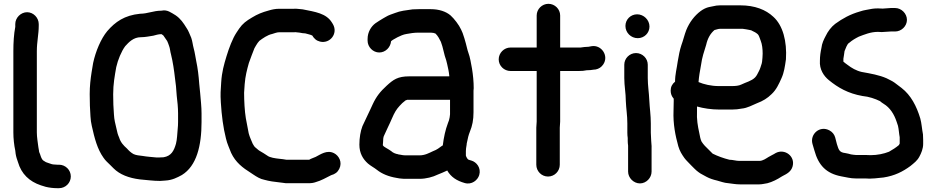

<svg xmlns="http://www.w3.org/2000/svg" viewBox="-20 -779 4907 1006"><path d="M60 -653V-638C52.6 -600.8 50 -555.2 50 -511V-85C50 -53.6 53.9 -17.2 60 10L62 27C64.3 41.8 69.3 57.4 74 70C91.8 132.2 133.9 172 194 192L220 200C238.4 204.3 258.2 207 280 207H289C323.1 207 351 179.5 351 145.5C351 111.5 323.1 84 289 84H280C276 84 271 83.7 265 83C260.3 83 255.7 82.3 251 81L233 75C223.6 72.3 216.8 69.4 210 64C198.3 58.2 194 41 190 29C188.1 24.1 184 17 184 9L181 -8C178 -31.9 173 -60.8 173 -85V-511C173 -560.2 183 -599.6 183 -644V-653C183 -686 155 -715 122 -715C89 -715 60 -686 60 -653Z M714 -707C631.9 -698.8 583.9 -664.4 542 -616C508.9 -576.3 481 -509.8 468 -449L460 -401C454.4 -364.7 450 -328.8 450 -286C450 -265.3 450.3 -245 451 -225C453.7 -186.2 453 -151 461 -119C475.3 -54.6 490 2.2 522 47C532.8 63.2 544.9 72.9 558 86L575 103C607.7 135.7 655 153.7 713 161C749.3 163.8 780.5 169 819 169C829 168.3 838.3 167.7 847 167C882.2 165 908.4 151.4 933 138C1010.2 90.5 1036 -15 1036 -140V-185C1036 -219 1031.6 -257 1029 -289L1024 -339C1020.7 -383 1016.5 -419.8 1008 -460C1003.4 -483.1 1001 -503.4 995 -525C989.6 -544.9 988.5 -562.7 982 -581C973.2 -600.3 968.2 -617.3 957 -633C940.7 -659.1 926.6 -680.8 900 -699C877.7 -711.8 856.5 -730.3 826 -723H824C784.4 -723 752.8 -707 714 -707ZM826 -600C828.3 -598.4 833.6 -595.4 836 -593C843.5 -582.5 848.8 -573.6 856 -564C860 -556 862.7 -547 866 -538C871.3 -524.7 871.4 -509.5 876 -494C885.7 -455.1 892.2 -410.9 897 -368L902 -328L906 -277C909.5 -248.9 913 -215.2 913 -185V-140C913 -127.3 912.3 -115 911 -103C908.7 -78.7 907.9 -48 902 -26C891.4 11.2 877.5 38.3 837 45C830.3 45 823 45.3 815 46H799C777.8 43.9 748.5 41.9 727 38C712.1 36.3 691.9 34.5 679 28C665.2 20.1 655.3 10.6 645 -1C627.3 -16.7 611.8 -33 604 -59C596.8 -75.2 594.7 -83.8 590 -106C584.1 -131.8 578.6 -150.1 577 -179C574.2 -210.6 573 -249.5 573 -285C573 -338.9 581 -381.1 589 -427C597.4 -464.9 616.3 -510.7 636 -537C654.8 -557.9 679.3 -584 718 -584C740.1 -584 762.8 -588.9 783 -592C795 -595.3 811.4 -600 824 -600Z M1724 -653 1719 -661C1689.5 -709.3 1631.4 -716.9 1566 -730L1546 -732C1536.7 -733.3 1527 -733.7 1517 -733H1443C1422.8 -733 1404.7 -729.1 1388 -724C1353.2 -714.5 1329.4 -704.9 1300 -687C1270.9 -669.9 1251.4 -655.6 1233 -629L1219 -608C1198.2 -576.8 1179.6 -526.4 1167 -485C1153.3 -440 1142.4 -402 1139 -348C1136.1 -305 1134.3 -288.2 1137 -243C1141.6 -171.4 1149.1 -112.6 1164 -53C1170.2 -25.2 1182.6 -1 1191 22C1214.4 71.8 1251 99.9 1296 128L1308 136C1324.6 147.1 1344.2 159.3 1365 163C1389.9 170.1 1418 174.1 1447 177L1463 179C1472.3 181 1483 181.7 1495 181H1598C1612 181 1624.3 179 1635 175C1662.3 167.5 1689.2 151.9 1713 140C1713.7 139.3 1714.3 139 1715 139C1735 133.3 1748.4 124.1 1757.5 106C1775.3 70.3 1755.4 36.2 1730 23.5C1692.7 4.9 1659.2 30.4 1634 43C1623.6 48.2 1609.6 51.6 1600 58H1481C1474.3 56.7 1468 55.7 1462 55L1444 53C1422.4 50.6 1393.7 47 1380 36C1367.1 26.6 1356.3 21.3 1343 13C1334.7 8.9 1328.6 1.7 1321 -4C1312.8 -9.4 1309.2 -17.4 1304 -26C1297.3 -43.4 1288.4 -59.6 1283 -81C1277.5 -108.7 1273.4 -130.5 1268 -160C1262 -195.8 1259 -250.4 1259 -293C1259.7 -305.7 1260.7 -320.7 1262 -338C1265.6 -381.7 1273.7 -412.1 1284 -449C1290.2 -468.7 1306.9 -509.2 1313 -526L1321 -540C1327.8 -550.7 1331.7 -557.7 1339 -565C1356.1 -577.8 1381.7 -596.1 1406 -601C1415.9 -603.8 1430.3 -610 1443 -610H1523C1525.7 -610.7 1528.3 -610.7 1531 -610L1550 -608C1559.5 -606.1 1570.5 -604 1580 -604C1590.9 -600.4 1605.5 -598.2 1616 -593C1625.7 -576.8 1637.5 -565.7 1657 -561C1708.9 -548.5 1753.2 -603.6 1724 -653Z M2421 36V12C2421.7 7.3 2422 2.7 2422 -2C2423.3 -8 2424.3 -14.3 2425 -21C2425 -25 2425.7 -29.3 2427 -34C2431.1 -54.7 2434.6 -70.6 2442 -89C2454.7 -119.9 2461 -150.4 2461 -191V-304C2461 -308 2461.3 -312.3 2462 -317C2462 -350.7 2458.4 -387.6 2453 -420C2448.2 -446.3 2442.8 -480.1 2434 -503C2428.9 -516.5 2425.3 -535.9 2421 -551L2413 -579C2409.7 -589.7 2406.7 -598.7 2404 -606L2396 -624C2384.9 -648.5 2360.2 -680.6 2341 -698C2317.2 -718.6 2280.5 -731 2237 -731H2174C2164 -731 2153.3 -730.7 2142 -730C2107.8 -725.1 2077.2 -722.2 2050 -711C2032.2 -704.5 2016.6 -700 2002 -691L1988 -683C1977.1 -677.1 1957.5 -664 1947 -657C1924.9 -640.7 1906 -611 1906 -575V-566C1906 -533 1934 -504 1967 -504C2000.6 -504 2026.4 -531.8 2029 -563C2033.4 -567.4 2041.2 -572.1 2045 -574L2063 -584C2075.4 -590.2 2093.4 -598.6 2110 -601C2128.7 -604.4 2149.6 -608 2172 -608H2237C2240.3 -608 2243.7 -607.7 2247 -607C2252.5 -607 2257.7 -604.1 2262 -603C2275.2 -589.8 2282 -576 2290 -560C2301.7 -530.8 2306.6 -492.6 2318 -463L2323 -443C2327.8 -420.8 2331.9 -404.8 2334 -382V-379H2124C2063.8 -379 2040.5 -361.6 2006 -330C1972.5 -299.4 1952.1 -273.9 1933 -233L1921 -207C1906.7 -178.4 1893 -146.1 1879 -118C1868.9 -91.7 1863 -57.1 1863 -21C1863 24.1 1882 54.9 1908 78C1921.8 90 1941.3 100 1955 111C1981.4 132.1 2016.6 146.3 2057 153L2074 156C2081.3 156.7 2089 157.3 2097 158H2178C2212.4 158 2248.5 148.3 2273 136C2288.7 129.7 2308.7 121.6 2322 115L2323 114C2343 148.9 2373.3 168.1 2415 180C2451.7 190.7 2483.1 164.9 2491 138C2501.9 100.8 2476.9 69.8 2449 62C2443.7 60.5 2438.8 59.4 2434 57H2433C2428 52 2422.7 43 2421 36ZM2338 -256V-180L2336 -164C2334.2 -153.2 2331.5 -144.1 2327 -134C2313.4 -97.8 2305.3 -59.7 2300 -17L2296 -15L2275 0C2267.1 4.7 2260 9.3 2249 13C2228.3 22.5 2207 35 2178 35H2103C2099 35 2095 34.7 2091 34L2074 31C2070.7 31 2067.7 30.3 2065 29C2052.8 27.3 2037.9 20.9 2030 13C2022.7 7.7 2013.7 2 2003 -4C1996.6 -8 1989.1 -11.9 1986 -18V-21C1986 -24.3 1986.3 -28.3 1987 -33C1987 -45.2 1987.9 -62.3 1993 -70C2005 -98.1 2021.2 -128.7 2033 -157L2043 -179C2056.2 -205.4 2066.3 -217.3 2088 -239C2095.3 -245 2101 -249.7 2105 -253L2111 -255C2111.7 -255.7 2112.3 -256 2113 -256Z M2792 -698V-530H2655C2621.1 -530 2593 -501.6 2593 -468C2593 -434.4 2621.1 -407 2655 -407H2792V-142C2792 -132.3 2790 -119.5 2790 -110V84C2790 118.1 2817.5 146 2851.5 146C2885.5 146 2913 118.1 2913 84V-110C2913 -119.3 2915 -131.6 2915 -142V-407H3013C3029 -407 3041.7 -408 3055 -411H3058C3068.7 -411 3079.3 -412 3090 -414L3101 -415C3117.7 -418.3 3130.8 -427 3140.5 -441C3171.8 -486.4 3131.1 -545.5 3080 -537L3069 -535C3067 -534.3 3065.3 -534 3064 -534C3048.8 -534 3034.5 -531.6 3022 -530H2915V-698C2915 -731.3 2887 -759 2853.5 -759C2820 -759 2792 -731.3 2792 -698Z M3251 -440V-370C3251 -328.7 3259 -290.5 3259 -250C3260.8 -207.7 3267 -174.8 3267 -132V-84C3267 -74 3267.7 -64.7 3269 -56V-42C3269 -33.3 3269.7 -24.7 3271 -16V120C3271 153 3300 182 3333 182C3366 182 3394 153 3394 120V-4C3395 -16.9 3392 -29.5 3392 -42C3392 -54.9 3390 -70.8 3390 -84V-132C3390 -176.8 3384.1 -210.6 3382 -255C3380.5 -292.7 3374 -331.7 3374 -370V-440C3374 -473.3 3346 -501 3312.5 -501C3279 -501 3251 -473.3 3251 -440ZM3257 -643C3257 -607.8 3286.1 -579 3321.5 -579C3355.5 -579 3383 -605.8 3383 -640C3383 -674.8 3352.8 -704 3318.5 -704C3284.5 -704 3257 -677.2 3257 -643Z M3802 58C3770.2 50.1 3739.6 38.8 3714 26L3673 -15C3665.7 -22.3 3662.3 -28.2 3656 -37C3650.1 -48.7 3647.5 -63.7 3644 -82C3635.9 -119.3 3629.8 -152.7 3632 -197V-221C3666.1 -211.3 3707.4 -205 3749 -205H3815C3833.4 -205 3850.3 -206.9 3866 -210C3896.6 -212.8 3921.9 -228.4 3946 -238C3977.2 -249.7 4001.5 -264.5 4023 -286C4047.5 -308.8 4060.9 -338.3 4075 -370C4088.1 -398.9 4092.6 -430.4 4098 -468C4104 -563.4 4081.8 -646.2 4032 -691C3992.3 -728.3 3934.8 -751 3859 -751H3752C3740 -751 3727.7 -749.3 3715 -746L3695 -742C3680.3 -738.7 3665.7 -731.7 3651 -721C3618.7 -696.8 3592.6 -662.5 3576 -622C3566.9 -599.2 3559.1 -566.2 3550 -542C3541.6 -516.7 3536.1 -487.7 3531 -457C3526.4 -421.6 3517 -389.8 3517 -351C3501.7 -339 3494 -323.3 3494 -304C3494 -288 3499.3 -274 3510 -262V-249C3509.3 -231 3509 -214.3 3509 -199C3506.1 -128.9 3518.8 -67.8 3534 -13C3541.8 13.8 3553 30.4 3566 49C3575.9 62.6 3590.6 75.1 3602 88L3619 105C3626.3 112.3 3633.3 118.3 3640 123C3651.8 132.7 3669.1 139.3 3683 148C3698.7 156.4 3717.5 162.5 3737 167C3757.3 172.1 3773.2 179.5 3797 181C3817.1 183.2 3834.6 187 3856 187H3959C3972.7 187 3988.6 182.8 4001 181C4025.7 174.8 4054.9 159.7 4074 147C4076.7 145 4079 143.7 4081 143C4103.9 131.5 4124.7 120 4132.5 94C4148.8 39.5 4090.8 -2.5 4044 23C4032.3 30.8 4018.5 36 4006 44C3994.4 51 3977.2 64 3959 64H3853C3836.9 64 3819 58 3802 58ZM3752 -628H3872C3879.3 -626.7 3885 -625.8 3889 -625.5C3898.1 -624.7 3907.7 -621.2 3917 -620L3918 -619L3936 -610C3940.7 -607.3 3945.3 -604 3950 -600C3951.3 -598 3952.7 -596.3 3954 -595C3958.7 -587.2 3963 -572 3966 -565C3973.2 -547.1 3976 -522.2 3976 -498C3976 -483.9 3974.2 -468.1 3973 -456L3971 -446C3966 -431 3963 -418.3 3956 -405.5C3949.6 -393.8 3945.4 -382.4 3936 -373C3917.1 -354.1 3888.4 -348.2 3864 -336C3851.5 -329.7 3833.5 -328 3815 -328H3746C3706.6 -328 3667.7 -337.1 3640 -349C3641.3 -365 3643 -379.3 3645 -392L3653 -438C3658.8 -480.7 3668.7 -506.9 3680 -544C3687.5 -577.8 3702 -603.6 3724 -622H3725C3733.3 -623.7 3742.7 -628 3752 -628Z M4670 -737H4647C4635 -737 4619.1 -734 4605 -734C4595.7 -734.7 4587.3 -735 4580 -735C4569.3 -735 4559.3 -734.3 4550 -733C4526.9 -727.9 4507.4 -726.6 4486 -719C4434.1 -704.2 4394.2 -681.8 4356 -654C4335.4 -638.2 4317.5 -614.4 4306 -590C4296.1 -571.6 4286.5 -551.3 4284 -528C4279.4 -507.2 4276 -485 4276 -461C4272.5 -415.5 4296.8 -380 4323 -359C4371.3 -319.5 4424 -289.2 4499 -276C4532.7 -272.9 4565.8 -261.6 4591 -249C4596.5 -243.5 4603.8 -239.1 4610 -235C4643.4 -214.9 4664.8 -180.7 4678 -141L4685 -120C4689.4 -102.5 4690.4 -78 4694 -60V-27L4690 -19C4675.2 -6.3 4656.1 6 4638 16C4611.3 26.7 4577.3 34 4541 34C4533 33.3 4524 33 4514 33H4464C4460 33 4456.3 32.7 4453 32L4439 30C4430.3 27.3 4420.3 25 4409 23C4377.6 19.5 4374.6 6.2 4365 -24L4356 -59C4351.3 -75 4341.5 -87.2 4326.5 -95.5C4276.1 -123.5 4222.6 -76.5 4237 -25L4247 9C4268.2 86.7 4308.8 129.9 4388 145C4414.4 149.1 4434.1 156 4464 156H4514C4522 156 4529.3 156.3 4536 157C4554.9 157 4573.5 154.6 4589 153L4609 151C4667.7 142 4710.4 120.1 4750 91C4769 75.5 4786 62.9 4797 42C4806.8 24 4817 0.5 4817 -25V-46C4817 -56 4816.7 -65.7 4816 -75C4810.9 -100.6 4808.7 -134.5 4802 -158C4782.5 -223 4752.9 -280 4704 -318C4687.4 -331.5 4680.3 -335 4667 -346C4651.9 -356.8 4641.1 -360 4625 -369C4586.4 -385.9 4542 -393.5 4495 -402C4466.4 -408.4 4441.3 -423.2 4421 -439C4414.2 -444.5 4405.5 -449.5 4399 -456V-471C4400.5 -483 4403.8 -498 4405 -511C4411 -523.1 4417.1 -548.5 4430 -555C4444.7 -567.9 4461.8 -577.9 4480 -587C4509.3 -598 4541.6 -612 4580 -612C4586 -612 4592.7 -611.7 4600 -611C4615.6 -611 4632.7 -614 4647 -614H4670C4703 -614 4732 -642 4732 -675C4732 -708 4703 -737 4670 -737Z"/></svg>

Font: Smoothie
Style: Regular
Weight: 400
Foundry: Cannot Into Space Fonts
Version: Version 0.8